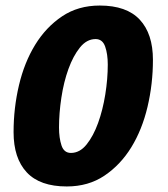

<svg xmlns="http://www.w3.org/2000/svg" viewBox="-20 -657 608 693"><path d="M340 -637Q437 -637 484.5 -586Q532 -535 532 -441Q532 -354 512.5 -271.5Q493 -189 454 -125.5Q415 -62 357 -23Q299 16 221 16Q124 16 76.5 -35Q29 -86 29 -180Q29 -267 48.5 -349.5Q68 -432 107 -495.5Q146 -559 204 -598Q262 -637 340 -637ZM325 -516Q293 -516 268.5 -485.5Q244 -455 227 -408Q210 -361 201.5 -304.5Q193 -248 193 -197Q193 -159 202 -132Q211 -105 236 -105Q268 -105 292.5 -135.5Q317 -166 334 -213Q351 -260 360 -316Q369 -372 369 -424Q369 -462 359.5 -489Q350 -516 325 -516Z"/></svg>

Font: Amaranth
Style: Bold Italic
Weight: 700
Italic angle: -12°
Designer: Gesine Todt
Foundry: Gesine Todt
Version: Version 1.001